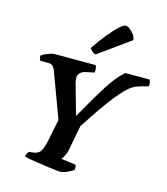

<svg xmlns="http://www.w3.org/2000/svg" viewBox="-140 -1099 1046 1205"><g transform="rotate(15 383.0 -496.0)"><path d="M363 0Q355 0 332 -2.5Q309 -5 277.5 -9.5Q246 -14 215 -18.5Q184 -23 160 -27.5Q136 -32 127 -35Q130 -47 134 -55Q138 -63 142 -69L175 -73Q194 -76 206.5 -85.5Q219 -95 227.5 -117Q236 -139 244 -176L271 -311L162 -605Q155 -622 145.5 -631Q136 -640 117 -640H64Q62 -644 59 -652.5Q56 -661 57 -671Q63 -678 79.5 -685.5Q96 -693 112.5 -698.5Q129 -704 136 -704H407Q411 -698 413.5 -687Q416 -676 413 -657L357 -645Q336 -641 323 -627.5Q310 -614 310 -594Q310 -587 311.5 -579Q313 -571 315 -562L370 -367H373Q414 -440 446 -494Q478 -548 504 -588.5Q530 -629 553.5 -656.5Q577 -684 600 -704H758Q761 -697 764 -686.5Q767 -676 765 -662L708 -646Q688 -641 667.5 -629Q647 -617 623.5 -593.5Q600 -570 570 -533Q540 -496 502 -441Q464 -386 414 -309L383 -148Q378 -123 368.5 -105Q359 -87 352 -80L448 -67Q449 -63 450.5 -55.5Q452 -48 451 -35Q434 -22 408 -11Q382 0 363 0ZM389 -768Q375 -772 364.5 -782Q354 -792 350 -800Q388 -856 423.5 -899.5Q459 -943 486.5 -967.5Q514 -992 526 -992Q539 -992 554.5 -980Q570 -968 582 -951Q594 -934 595 -916Z"/></g></svg>

Font: Texturina Medium 12pt ExtraBold
Style: Italic
Weight: 800
Italic angle: -11°
Version: Version 1.002